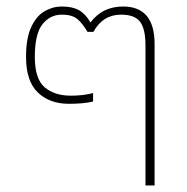

<svg xmlns="http://www.w3.org/2000/svg" viewBox="-20 -570 575 590"><path d="M427 0V-431Q427 -481 410.5 -503Q394 -525 352 -525Q296 -525 267 -472H249Q233 -499 217 -512Q201 -525 170 -525Q134 -525 110.5 -495.5Q87 -466 87 -395Q87 -328 117 -302Q147 -276 198 -276Q216 -276 234 -278Q252 -280 266 -284V-258Q237 -251 192 -251Q132 -251 96 -286Q60 -321 60 -395Q60 -453 76 -487Q92 -521 117 -535.5Q142 -550 170 -550Q203 -550 223 -538.5Q243 -527 258 -501Q278 -527 303 -538.5Q328 -550 358 -550Q455 -550 455 -435V0Z"/></svg>

Font: Kanit Thin
Style: Regular
Weight: 250
Designer: Katatrad Team
Foundry: CadsonDemak
Version: Version 2.000; ttfautohint (v1.8.3)